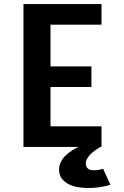

<svg xmlns="http://www.w3.org/2000/svg" viewBox="-20 -720 610 941"><path d="M472.5 0Q469.5 1.5 464.8 4.5Q460 7.5 447.5 16.2Q435 25 425.5 34Q416 43 408.2 55.8Q400.5 68.5 400.5 80Q400.5 96.5 409.8 105.2Q419 114 434.2 114.2Q449.5 114.5 461.2 112.8Q473 111 485.5 107.5L521 185.5Q482 197.5 438.8 200.5Q395.5 203.5 357.2 196.5Q319 189.5 294.2 167.5Q269.5 145.5 269.5 111Q269.5 90.5 279.5 71.5Q289.5 52.5 303.8 40Q318 27.5 332.2 18Q346.5 8.5 356.5 4L366.5 0H95V-700H477.5V-599H227.5V-394.5H428V-293.5H227.5V-101H477.5V0Z"/></svg>

Font: League Mono Narrow SemiBold
Style: Regular
Weight: 600
Width: 3
Designer: Tyler Finck
Foundry: The League of Moveable Type / Tyler Finck
Version: Version 2.210